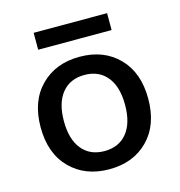

<svg xmlns="http://www.w3.org/2000/svg" viewBox="-102 -757 804 857"><g transform="rotate(-15 300.0 -328.0)"><path d="M469.2 -666V-587.9H129.9V-666ZM119.6 -440.2Q188.5 -509.8 299.8 -509.8Q411.1 -509.8 479.5 -440.2Q547.9 -370.6 547.9 -250Q547.9 -129.4 479.5 -59.8Q411.1 9.8 299.8 9.8Q188.5 9.8 119.6 -59.8Q50.8 -129.4 50.8 -250Q50.8 -370.6 119.6 -440.2ZM299.8 -425.8Q232.9 -425.8 195.6 -379.9Q158.2 -334 158.2 -250Q158.2 -166 195.6 -120.1Q232.9 -74.2 299.8 -74.2Q366.2 -74.2 403.6 -120.1Q440.9 -166 440.9 -250Q440.9 -334 403.6 -379.9Q366.2 -425.8 299.8 -425.8Z"/></g></svg>

Font: Work Sans Medium
Style: Regular
Weight: 500
Designer: Wei Huang
Foundry: Wei Huang
Version: Version 2.012